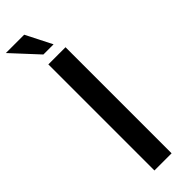

<svg xmlns="http://www.w3.org/2000/svg" viewBox="-311 -923 933 933"><g transform="rotate(-45 155.5 -457.0)"><path d="M100 -729H218V0H100ZM-7 -914H119L187 -780H117Z"/></g></svg>

Font: Reem Kufi Fun Medium
Style: Regular
Weight: 500
Designer: Khaled Hosny
Version: Version 1.005